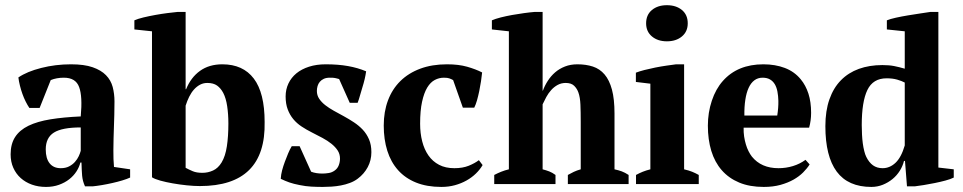

<svg xmlns="http://www.w3.org/2000/svg" viewBox="-20 -719 3763 750"><path d="M422.9 -132.3Q422.9 -112.3 423.3 -97.7Q423.8 -83 425.3 -66.9L488.3 -57.6V-25.4Q476.6 -20 458.3 -14.4Q439.9 -8.8 419.4 -4.2Q398.9 0.5 378.7 3.9Q358.4 7.3 343.3 8.8H312Q307.1 -2 304.4 -12.2Q301.8 -22.5 300.8 -32.7Q299.8 -43.5 299.3 -56.2Q298.8 -68.8 298.3 -84H293.9Q289.6 -66.4 278.6 -49.3Q267.6 -32.2 250.5 -18.8Q233.4 -5.4 210.4 2.9Q187.5 11.2 159.7 11.2Q129.9 11.2 104.7 2.2Q79.6 -6.8 61 -23.4Q42.5 -40 32 -63.5Q21.5 -86.9 21.5 -116.2Q21.5 -156.7 39.1 -183.8Q56.6 -210.9 91.3 -227.8Q126 -244.6 177 -252.9Q228 -261.2 295.4 -264.2Q302.7 -342.8 289.1 -378.9Q275.9 -415.5 229.5 -415.5Q201.2 -415.5 178.2 -406.2L134.8 -297.4H94.7Q87.4 -308.1 80.3 -322.3Q73.2 -336.4 67.6 -352.1Q62 -367.7 57.9 -384.3Q53.7 -400.9 51.8 -416.5Q85.4 -439.5 141.1 -453.6Q196.8 -467.8 257.3 -467.8Q309.1 -467.8 342 -456.3Q375 -444.8 394 -425.3Q413.1 -405.8 420.2 -379.2Q427.2 -352.5 427.2 -322.8Q427.2 -294.9 426.5 -270.5Q425.8 -246.1 425 -223.1Q424.3 -200.2 423.6 -178Q422.9 -155.8 422.9 -132.3ZM217.3 -62Q236.3 -62 250 -69.1Q263.7 -76.2 272.9 -86.7Q282.2 -97.2 287.6 -108.9Q293 -120.6 295.4 -129.9V-221.2Q222.7 -221.2 190.7 -201.2Q158.7 -181.2 158.7 -135.3Q158.7 -100.1 173.8 -81.1Q189 -62 217.3 -62Z M573.7 -596.7 504.9 -604V-639.6Q518.1 -645.5 540.3 -650.9Q562.5 -656.2 586.9 -660.6Q611.3 -665 634.8 -668Q658.2 -670.9 673.8 -672.4H705.1V-370.6H707Q725.6 -416.5 761.2 -442.1Q796.9 -467.8 848.6 -467.8Q929.2 -467.8 971.4 -412.1Q1013.7 -356.4 1013.7 -242.7Q1019 7.8 760.7 7.8Q737.8 7.8 709.7 4.9Q681.6 2 655 -2.7Q628.4 -7.3 606.4 -13.4Q584.5 -19.5 573.7 -26.4ZM789.6 -395Q774.4 -395 761.5 -388.2Q748.5 -381.3 737.8 -369.4Q727.1 -357.4 719 -341.1Q710.9 -324.7 705.1 -306.2V-63.5Q717.8 -56.6 732.7 -50.3Q747.6 -43.9 770.5 -43.9Q792.5 -43.9 812.3 -53Q832 -62 845.7 -84.5Q860.4 -108.9 866.2 -147.5Q872.1 -186 872.1 -236.3Q872.1 -272.9 867.4 -304.2Q862.8 -335.4 852.1 -356Q842.3 -374.5 827.9 -384.8Q813.5 -395 789.6 -395Z M1308.1 -99.6Q1308.1 -117.2 1299.1 -131.1Q1290 -145 1274.9 -157.2Q1259.8 -169.4 1239.7 -180.2Q1219.7 -190.9 1198.2 -201.7Q1176.8 -212.4 1158 -224.9Q1139.2 -237.3 1125.5 -253.9Q1111.8 -270.5 1103.8 -292Q1095.7 -313.5 1095.7 -342.3Q1095.7 -369.6 1106.7 -392.8Q1117.7 -416 1137.9 -432.6Q1158.2 -449.2 1187.3 -458.5Q1216.3 -467.8 1252.4 -467.8Q1301.3 -467.8 1339.6 -460.9Q1377.9 -454.1 1410.2 -440.4Q1406.2 -411.1 1395.5 -377.4Q1390.1 -360.8 1386.2 -345.9Q1382.3 -331.1 1377 -317.4H1346.2L1304.7 -410.2Q1299.3 -411.6 1295.7 -412.6Q1292 -413.6 1288.3 -414.3Q1284.7 -415 1280 -415.3Q1275.4 -415.5 1268.1 -415.5Q1254.4 -415.5 1244.9 -411.1Q1235.4 -406.7 1229.2 -399.4Q1223.1 -392.1 1220.5 -382.8Q1217.8 -373.5 1217.8 -363.8Q1217.8 -346.7 1226.8 -333.3Q1235.8 -319.8 1250.5 -308.3Q1265.1 -296.9 1283.9 -286.4Q1302.7 -275.9 1322.8 -265.1Q1343.3 -253.9 1362.5 -241.2Q1381.8 -228.5 1397 -212.4Q1412.1 -196.3 1421.4 -174.8Q1430.7 -153.3 1430.7 -124.5Q1430.7 -92.8 1416.5 -66.2Q1402.3 -39.6 1377.4 -21Q1363.8 -10.7 1346.7 -4.4Q1329.6 2 1311.5 5.4Q1293.5 8.8 1275.1 10Q1256.8 11.2 1240.7 11.2Q1218.8 11.2 1196.3 10Q1173.8 8.8 1150.4 3.9Q1127.4 -0.5 1110.6 -6.3Q1093.8 -12.2 1076.7 -20.5Q1077.6 -37.1 1082 -53.7Q1086.4 -70.3 1092.8 -87.4Q1099.1 -104.5 1105.5 -119.6Q1111.8 -134.8 1119.6 -147.9H1150.4L1195.3 -48.3Q1205.1 -44.4 1216.6 -42.7Q1228 -41 1238.8 -41Q1250 -41 1263.2 -43Q1276.4 -44.9 1287.1 -52.7Q1298.3 -60.5 1303.2 -73.2Q1308.1 -85.9 1308.1 -99.6Z M1865.2 -74.2Q1855 -56.6 1838.9 -41Q1822.8 -25.4 1802.2 -13.9Q1781.7 -2.4 1757.1 4.4Q1732.4 11.2 1704.1 11.2Q1647.5 11.2 1605.2 -5.9Q1563 -22.9 1534.9 -54.4Q1506.8 -85.9 1492.9 -130.1Q1479 -174.3 1479 -228.5Q1479 -282.7 1495.6 -326.9Q1512.2 -371.1 1543.9 -402.3Q1575.7 -433.6 1621.6 -450.7Q1667.5 -467.8 1726.1 -467.8Q1771.5 -467.8 1804.9 -458.3Q1838.4 -448.7 1863.3 -436Q1861.8 -420.4 1858.9 -401.4Q1856 -382.3 1852.1 -363.3Q1848.1 -344.2 1843.3 -327.1Q1838.4 -310.1 1832.5 -298.3H1788.1L1750 -406.2Q1742.7 -410.2 1735.4 -412.8Q1728 -415.5 1713.9 -415.5Q1695.3 -415.5 1678.5 -406.7Q1661.6 -397.9 1648.9 -377Q1636.2 -356 1628.7 -321.5Q1621.1 -287.1 1621.1 -235.4Q1621.1 -198.7 1629.2 -167Q1637.2 -135.3 1653.6 -111.8Q1669.9 -88.4 1695.1 -75.2Q1720.2 -62 1754.9 -62Q1787.1 -62 1810.8 -71.5Q1834.5 -81.1 1850.6 -93.3Z M2435.5 0H2198.2V-35.6Q2209.5 -42 2221.2 -47.6Q2232.9 -53.2 2248.5 -57.6V-242.2Q2248.5 -281.7 2247.3 -310.3Q2246.1 -338.9 2239.3 -357.9Q2233.9 -373 2222.7 -384Q2211.4 -395 2189.9 -395Q2172.4 -395 2158.2 -387.2Q2144 -379.4 2133.1 -367.2Q2122.1 -355 2114 -340.1Q2106 -325.2 2099.6 -311.5V-57.6Q2114.3 -53.7 2125.7 -49.3Q2137.2 -44.9 2149.9 -35.6V0H1910.6V-35.6Q1924.8 -43 1938.2 -48.3Q1951.7 -53.7 1967.8 -57.6V-596.7L1901.4 -604V-639.6Q1915 -645.5 1936 -650.9Q1957 -656.2 1980.2 -660.4Q2003.4 -664.6 2026.6 -667.7Q2049.8 -670.9 2068.4 -672.4H2099.6V-364.7H2100.6Q2107.9 -384.8 2119.9 -403.3Q2131.8 -421.9 2148.4 -436.3Q2165 -450.7 2186.8 -459.2Q2208.5 -467.8 2235.8 -467.8Q2269 -467.8 2295.9 -459Q2322.8 -450.2 2341.6 -428.2Q2360.4 -406.2 2370.4 -369.1Q2380.4 -332 2380.4 -275.4V-57.6Q2396 -54.2 2408.7 -49.6Q2421.4 -44.9 2435.5 -35.6Z M2709.5 0H2464.4V-35.6Q2478 -43 2490.7 -48.1Q2503.4 -53.2 2520.5 -57.6V-392.1L2463.9 -398.9V-435.1Q2477.5 -440.4 2497.6 -445.6Q2517.6 -450.7 2539.6 -455.1Q2561.5 -459.5 2583.3 -462.6Q2605 -465.8 2621.1 -467.8H2652.3V-57.6Q2670.9 -53.2 2683.6 -48.1Q2696.3 -43 2709.5 -35.6ZM2503.9 -627.9Q2503.9 -661.1 2526.6 -679.9Q2549.3 -698.7 2585 -698.7Q2621.1 -698.7 2643.8 -679.9Q2666.5 -661.1 2666.5 -627.9Q2666.5 -595.7 2643.8 -576.7Q2621.1 -557.6 2585 -557.6Q2549.3 -557.6 2526.6 -576.7Q2503.9 -595.7 2503.9 -627.9Z M3142.6 -76.7Q3132.8 -61 3117.2 -45.4Q3101.6 -29.8 3079.6 -17.3Q3057.6 -4.9 3028.6 3.2Q2999.5 11.2 2963.4 11.2Q2908.2 11.2 2867.4 -5.9Q2826.7 -22.9 2799.3 -54.2Q2772 -85.4 2758.5 -129.6Q2745.1 -173.8 2745.1 -228Q2745.1 -279.3 2760.5 -325.4Q2775.9 -371.6 2803.7 -402.8Q2861.3 -467.8 2961.9 -467.8Q3008.3 -467.8 3045.7 -453.6Q3083 -439.5 3107.9 -409.2Q3127.4 -385.7 3137.9 -353.3Q3148.4 -320.8 3148.4 -278.3Q3148.4 -248 3140.6 -220.2H2884.8Q2884.3 -202.6 2886.7 -186Q2889.2 -169.4 2893.6 -154.8Q2897.9 -140.1 2904.1 -128.2Q2910.2 -116.2 2917 -107.4Q2953.6 -62 3021 -62Q3050.3 -62 3077.4 -70.3Q3104.5 -78.6 3126.5 -94.7ZM2959 -415.5Q2940.4 -415.5 2926.8 -405.3Q2913.1 -395 2904.3 -375.7Q2895.5 -356.4 2891.4 -329.1Q2887.2 -301.8 2887.7 -267.6H3016.1Q3021 -298.3 3020.5 -325.2Q3020 -344.7 3016.8 -361.3Q3013.7 -377.9 3006.6 -389.9Q2999.5 -401.9 2987.8 -408.7Q2976.1 -415.5 2959 -415.5Z M3511.2 -90.3Q3506.3 -70.3 3494.9 -52Q3483.4 -33.7 3466.6 -19.8Q3449.7 -5.9 3428.5 2.7Q3407.2 11.2 3383.8 11.2Q3293 11.2 3248.5 -48.6Q3204.1 -108.4 3204.1 -226.1Q3204.1 -286.1 3220 -331.1Q3235.8 -376 3264.9 -405.5Q3293.9 -435.1 3335 -450Q3376 -464.8 3426.8 -464.8Q3453.6 -464.8 3473.1 -460.9Q3492.7 -457 3514.2 -450.7V-596.7L3444.3 -604V-639.6Q3457.5 -645 3479.7 -649.9Q3502 -654.8 3526.6 -658.9Q3551.3 -663.1 3575 -666.5Q3598.6 -669.9 3614.3 -672.4H3645.5V-64.5L3705.6 -57.6V-25.4Q3692.9 -19 3672.9 -13.7Q3652.8 -8.3 3630.9 -3.9Q3608.9 0.5 3588.4 3.9Q3567.9 7.3 3554.2 8.8H3522.9L3515.1 -90.3ZM3427.7 -62Q3455.6 -62 3478 -83Q3500.5 -104 3514.2 -150.9V-396.5Q3502.4 -402.8 3484.6 -408Q3466.8 -413.1 3443.4 -413.1Q3390.1 -413.1 3368.2 -367.4Q3346.2 -321.8 3346.2 -230.5Q3346.2 -211.9 3347.2 -193.6Q3348.1 -175.3 3350.3 -158.9Q3352.5 -142.6 3356 -128.9Q3359.4 -115.2 3363.8 -106.4Q3374.5 -84.5 3390.1 -73.2Q3405.8 -62 3427.7 -62Z"/></svg>

Font: PT Astra Serif
Style: Bold
Weight: 700
Designer: A.Korolkova, I. Chaeva
Foundry: ParaType Ltd
Version: Version 1.002